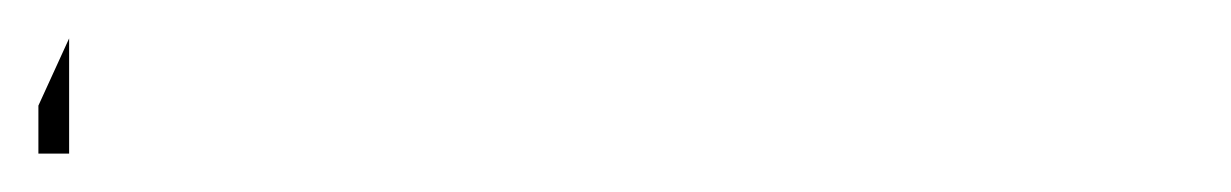

<svg xmlns="http://www.w3.org/2000/svg" viewBox="-36 -20 641 100"><path d="M0 0V60H-16V35Z"/></svg>

Font: CiSf OpenHand
Style: BdExtObl
Weight: 400
Foundry: Cannot Into Space Fonts
Version: Version 0.7892